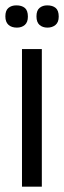

<svg xmlns="http://www.w3.org/2000/svg" viewBox="-23 -696 239 716"><path d="M59 0V-513H133V0ZM154 -593Q136 -593 124.5 -603Q113 -613 113 -635Q113 -657 124.5 -666.5Q136 -676 153 -676Q173 -676 184.5 -666.5Q196 -657 196 -634Q196 -613 184 -603Q172 -593 154 -593ZM40 -593Q20 -593 8.5 -603.5Q-3 -614 -3 -635Q-3 -657 8.5 -666.5Q20 -676 38 -676Q58 -676 69.5 -666.5Q81 -657 81 -634Q81 -613 69.5 -603Q58 -593 40 -593Z"/></svg>

Font: Bricolage Grotesque 72pt Light
Style: Regular
Weight: 300
Designer: Mathieu Triay
Foundry: Atelier Triay
Version: Version 1.001;gftools[0.9.33.dev8+g029e19f]